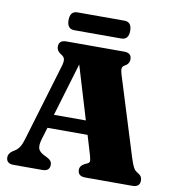

<svg xmlns="http://www.w3.org/2000/svg" viewBox="-92 -946 939 1028"><g transform="rotate(10 377.0 -432.0)"><path d="M247 -35Q247 0 207 0H50.5Q10.5 0 10.5 -35Q10.5 -54.5 32 -70L42.5 -76.5Q56.5 -85 67.2 -99.5Q78 -114 89 -151L212.5 -563Q221 -590.5 218 -604Q215 -617.5 199 -626.5Q174 -641 174 -665Q174 -700 214.5 -700H528.5Q569 -700 569 -665Q569 -640 543.5 -626.5Q532.5 -620.5 530.8 -610.2Q529 -600 535.5 -578L669 -149Q680 -114.5 688.2 -98.5Q696.5 -82.5 710 -75Q725.5 -66 731.2 -57.2Q737 -48.5 737 -35Q737 0 696.5 0H440.5Q399.5 0 399.5 -35Q399.5 -57.5 424.5 -70L439.5 -77Q451 -82.5 450.5 -92.8Q450 -103 443 -127.5L413 -227H195L176 -164.5Q164.5 -126.5 171.5 -108.2Q178.5 -90 209 -76L223 -69Q247 -57 247 -35ZM217 -301.5H390.5L303.5 -590.5ZM206 -814.5Q206 -863.5 246 -863.5H501Q541 -863.5 541 -815Q541 -766.5 501 -766.5H246Q206 -766.5 206 -814.5Z"/></g></svg>

Font: Fraunces 72pt Soft Black
Style: Regular
Weight: 900
Version: Version 1.000;[b76b70a41]